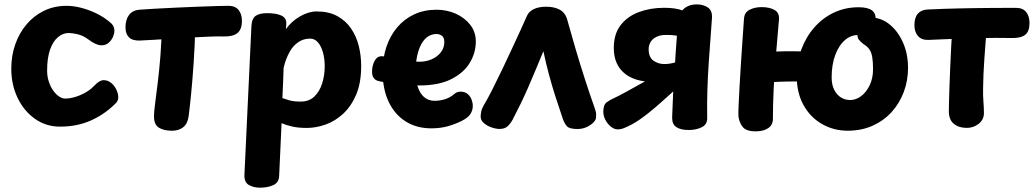

<svg xmlns="http://www.w3.org/2000/svg" viewBox="-20 -588 4792 890"><path d="M480.8 -492.2Q498 -479.6 504.2 -469Q510.3 -458.4 510.3 -444.3Q510.3 -432.3 503.4 -416.5Q496.4 -400.7 483.2 -389.3Q469.9 -378 450.1 -378Q438.3 -378 423.3 -384.5Q408.3 -391 388.3 -406Q365.3 -423 340.7 -429Q316.1 -435 298.1 -435Q272.6 -435 249.7 -416.6Q226.8 -398.1 212.6 -359.6Q198.4 -321 198.4 -260Q198.4 -233.3 206.3 -209.6Q214.1 -185.9 226.4 -168.5Q238.7 -151.1 253.4 -141.1Q268.1 -131.1 282.7 -131.1Q302.8 -131.1 327.2 -138.2Q351.7 -145.3 375.2 -158.5Q398.7 -171.7 413.9 -187.7Q429.4 -204 440.1 -210.2Q450.7 -216.4 460.8 -216.4Q479.8 -216.4 495.2 -203.7Q510.7 -191 519.5 -172.3Q528.3 -153.7 528.3 -137Q528.3 -121 516.3 -109Q465.3 -58 401.3 -29.5Q337.3 -1 258.3 -1Q193.3 -1 142.2 -37.1Q91.1 -73.1 61.7 -134.1Q32.3 -195.1 32.3 -270Q32.3 -330 50.9 -382.8Q69.4 -435.6 103.6 -475.6Q137.7 -515.7 184.6 -538.3Q231.6 -561 288.3 -561Q321.2 -561 356 -551.9Q390.8 -542.9 423.2 -527.5Q455.7 -512.1 480.8 -492.2Z M729.6 -471.2Q729.6 -505.1 751.7 -523.8Q773.8 -542.6 809.3 -542.6Q856.3 -542.6 871.8 -527Q887.3 -511.4 885.6 -473.8Q883.2 -375.6 877.4 -292.7Q871.7 -209.9 865.4 -147.4Q859.2 -85 854.3 -49Q849.8 -14.9 829.4 1.6Q809.1 18 777.1 18Q739.6 18 716.7 4Q693.8 -10 693.8 -49Q693.8 -68.8 699.1 -109.1Q704.3 -149.3 711.2 -205.1Q718.1 -260.9 723.6 -328.7Q729.1 -396.4 729.6 -471.2ZM627.3 -400Q594.4 -399 578.1 -414.8Q561.7 -430.7 561.7 -461.3Q561.7 -497 578.1 -518.6Q594.6 -540.1 624.8 -542.9Q649.3 -544.9 693.7 -547.4Q738.1 -549.9 791.2 -552.4Q844.3 -554.9 895.4 -556.9Q946.6 -558.9 985.4 -560Q1024.2 -561.1 1038.6 -561.1Q1070.2 -561.1 1085.8 -541.9Q1101.4 -522.8 1101.4 -490.9Q1101.4 -451.9 1080.7 -434.9Q1059.9 -418 1018 -419Q993.1 -419.8 954.6 -418.4Q916 -417 871.2 -414.5Q826.4 -412 780.8 -409Q735.2 -406 695.1 -403.6Q655 -401.2 627.3 -400Z M1145.4 -466.3Q1147.2 -502.3 1165.3 -514.7Q1183.3 -527 1218.4 -527Q1259.8 -527 1283.6 -516.2Q1307.4 -505.4 1307.2 -480Q1307 -475.7 1306.6 -469.3Q1306.2 -462.9 1305.2 -452.9Q1331.1 -489.3 1370.8 -512.2Q1410.4 -535 1448.2 -535Q1503.9 -535 1543.2 -513.6Q1582.4 -492.2 1607.2 -456.1Q1631.9 -420 1643.1 -375Q1654.2 -330 1654.2 -282Q1654.2 -204 1631.1 -149.5Q1607.9 -95 1570.5 -60.5Q1533.1 -26 1488.8 -10.5Q1444.6 5 1402.1 5Q1363.7 5 1336.4 -1Q1309.2 -7 1285.2 -17L1274 227Q1273 258.1 1246.9 270.1Q1220.9 282 1185.2 282Q1155.8 282 1133.9 269.7Q1112 257.3 1113 222.9ZM1289 -133.4Q1301.1 -128.8 1321.4 -122.9Q1341.8 -117.1 1373.6 -117.1Q1412.8 -117.1 1437.2 -140.6Q1461.6 -164 1473.4 -201.6Q1485.2 -239.1 1485.2 -280.7Q1485.2 -316.8 1476.8 -345.8Q1468.4 -374.9 1453.6 -391.9Q1438.7 -409 1417.4 -409Q1385.7 -409 1361.6 -391.8Q1337.6 -374.7 1323.8 -349.7Q1312.4 -329.1 1306.3 -312.6Q1300.1 -296 1294.7 -274Q1293.4 -240.3 1292.2 -203.4Q1291 -166.6 1289 -133.4Z M1730.2 -213.6Q1715.8 -218.4 1709.1 -232.1Q1702.4 -245.7 1705.6 -271.1Q1708.9 -295.9 1721 -312.9Q1733.1 -330 1755.8 -327.2Q1760.7 -327 1782.8 -320.7Q1805 -314.4 1841.8 -308.2Q1878.6 -301.9 1925.6 -301.9Q1955.7 -301.9 1981.8 -313.6Q2007.9 -325.2 2023.7 -345.8Q2039.6 -366.3 2039.6 -393Q2039.6 -413.7 2028.7 -422Q2017.8 -430.3 2003.2 -430.3Q1982.3 -430.3 1964.5 -419Q1946.7 -407.7 1933.9 -385.1Q1921.1 -362.6 1913.8 -329.7Q1906.6 -296.9 1906.6 -253.9Q1906.6 -215 1916.6 -184.8Q1926.7 -154.7 1946.2 -137.7Q1965.8 -120.7 1994.8 -120.7Q2018.9 -120.7 2043 -128.2Q2067.1 -135.8 2086.9 -153.1Q2092.9 -158.1 2099.3 -160.6Q2105.7 -163.1 2115 -163.1Q2135.6 -163.1 2147.8 -152.4Q2160 -141.8 2165.8 -126.7Q2171.6 -111.7 2171.6 -97.3Q2171.6 -76.7 2160.3 -59.2Q2149.1 -41.7 2118.6 -26.7Q2087.8 -11.4 2053.9 -2.3Q2020.1 6.9 1979.4 6.9Q1910.4 6.9 1859.5 -25.7Q1808.6 -58.2 1781.1 -117.3Q1753.6 -176.4 1753.6 -255.9Q1753.6 -318.9 1771.2 -371.1Q1788.9 -423.2 1821.8 -461.9Q1854.8 -500.6 1900.6 -521.7Q1946.4 -542.9 2003.6 -542.9Q2051.3 -542.9 2092.5 -524.6Q2133.7 -506.2 2159.6 -473.2Q2185.6 -440.1 2185.6 -395.3Q2185.6 -343.2 2157.6 -296.8Q2129.7 -250.4 2071.9 -221.2Q2014.1 -191.9 1923.6 -191.9Q1901.6 -191.9 1871 -194.2Q1840.4 -196.4 1810.3 -200.2Q1780.1 -204 1758.2 -207.7Q1736.2 -211.4 1730.2 -213.6Z M2736.1 -88.6Q2743.4 -68.3 2743.2 -59Q2742.9 -49.7 2742.9 -43.9Q2742.9 -32.8 2730.8 -20.4Q2718.8 -8 2699.3 1Q2679.9 10 2657 10Q2619.7 10 2608.3 -2.5Q2596.9 -15 2589.3 -36.1Q2569.9 -92.6 2554.2 -141.9Q2538.4 -191.3 2524.8 -241.9Q2511.2 -292.4 2498.8 -350.6Q2479.4 -303.6 2462.2 -262.4Q2445 -221.3 2428.6 -183.5Q2412.1 -145.7 2394.4 -109.1Q2376.8 -72.6 2356.8 -34.3Q2345.9 -14.1 2332.4 -2.2Q2319 9.7 2295.7 9.7Q2278.7 9.7 2257.8 2.3Q2237 -5 2222.5 -17.8Q2208 -30.6 2208 -47.8Q2208 -56.6 2210.4 -69.7Q2212.8 -82.9 2222.4 -100.1Q2239.8 -128.6 2261.9 -172.4Q2284.1 -216.3 2308.1 -266.4Q2332 -316.4 2354.4 -365Q2376.9 -413.6 2394.8 -452.5Q2412.7 -491.4 2421.7 -512.3Q2429.6 -533.1 2452.9 -545Q2476.3 -556.9 2511.7 -556.9Q2550.3 -556.9 2575.9 -542.4Q2601.4 -528 2610.3 -493.6Q2627.2 -431.8 2647.9 -361.6Q2668.7 -291.3 2691.2 -221.5Q2713.7 -151.7 2736.1 -88.6Z M3172.2 14.6Q3136.2 14.6 3115.9 1.7Q3095.6 -11.1 3095.6 -42.1Q3098.3 -96.1 3098.9 -123.6Q3099.6 -151 3100.6 -163.9Q3067.2 -133.6 3039.6 -109.3Q3012 -85 2989.1 -66.7Q2966.2 -48.4 2946.2 -34.5Q2926.2 -20.6 2908.1 -10.9Q2887.3 0 2872.2 5.9Q2857 11.9 2841.8 11.7Q2827.6 11.4 2812.3 -0.4Q2797.1 -12.2 2786.8 -31.3Q2776.6 -50.3 2776.6 -70.3Q2776.6 -102 2792 -113.6Q2807.4 -125.2 2827 -133.6Q2842.8 -140.4 2881.8 -161.8Q2920.9 -183.2 2979 -215.9Q3037.1 -248.7 3108.7 -286.8Q3110.9 -331.9 3115.1 -385Q3119.3 -438.1 3121.6 -492Q3123.6 -522.2 3147.4 -544.9Q3171.3 -567.6 3209.7 -567.6Q3240.2 -567.6 3260.6 -553.8Q3281 -540.1 3280.6 -509.4Q3277.9 -468 3273.7 -413.3Q3269.4 -358.6 3265.2 -296.6Q3260.9 -234.6 3259 -169.6Q3257.1 -104.6 3258.1 -41.6Q3259.1 -11.3 3233.3 1.6Q3207.4 14.6 3172.2 14.6ZM3009.6 -208.3Q2921.2 -208.3 2873.2 -249.5Q2825.2 -290.7 2825.2 -365.2Q2825.2 -430.8 2857.1 -471.7Q2888.9 -512.7 2942.2 -532.3Q2995.4 -551.9 3058.4 -551.9Q3111.9 -551.9 3144.1 -539.5Q3176.2 -527.1 3204.3 -518.7L3197.2 -400.6Q3172.1 -408.6 3153 -414.2Q3133.9 -419.8 3114.3 -423Q3094.7 -426.2 3068.9 -426.2Q3041 -426.2 3022.5 -417Q3004 -407.8 2995.4 -392.7Q2986.8 -377.6 2986.8 -359.7Q2986.8 -323 3008.7 -307.1Q3030.7 -291.1 3059.8 -291.1Q3081.1 -291.1 3104.4 -297.2Q3127.8 -303.2 3147.8 -310.5Q3167.9 -317.8 3177.1 -321L3228.1 -263.3Q3201.8 -242.6 3163.9 -230.4Q3126 -218.3 3085.7 -213.3Q3045.4 -208.3 3009.6 -208.3Z M3909.8 17.9Q3844.6 17.9 3790.6 -12.9Q3736.6 -43.7 3704.9 -100.4Q3673.2 -157.2 3673.2 -235Q3673.2 -300.6 3694.4 -358.3Q3715.6 -416.1 3754.3 -460.4Q3793 -504.7 3845.4 -529.6Q3897.8 -554.4 3960.2 -554.4Q4002.2 -554.4 4021.6 -540.2Q4041 -525.9 4039.2 -493.6Q4038.2 -456.1 4029.9 -440.4Q4021.7 -424.7 4009.2 -423.9Q3998.3 -422.9 3988.4 -423.4Q3978.6 -423.9 3964.2 -424.9Q3928.3 -428.4 3898.7 -403.9Q3869.1 -379.3 3852.1 -334Q3835 -288.7 3835 -229Q3835 -195.2 3847 -171.6Q3859 -148 3878.3 -136.2Q3897.7 -124.3 3920.2 -124.3Q3947.4 -124.3 3971.7 -142.4Q3996 -160.6 4011.4 -192.9Q4026.9 -225.3 4026.9 -267.2Q4026.9 -302.8 4022.9 -324.8Q4018.9 -346.9 4009.3 -360.1Q3999.7 -373.3 3983.1 -383.3Q3969.4 -393.7 3960.7 -404.6Q3952 -415.4 3955.3 -443.8Q3959.7 -470.1 3974 -488.6Q3988.3 -507.1 4014 -507.1Q4063.2 -507.1 4102.6 -475.7Q4141.9 -444.3 4165.5 -391.4Q4189.1 -338.6 4189.1 -273.1Q4189.1 -214.3 4169.4 -161.8Q4149.8 -109.3 4113.2 -68.8Q4076.6 -28.3 4024.8 -5.2Q3973.1 17.9 3909.8 17.9ZM3482.9 20.8Q3439.2 20.8 3422.9 0.6Q3406.7 -19.7 3403.1 -48Q3402.1 -61 3403.6 -97.2Q3405.1 -133.4 3408 -183.8Q3410.9 -234.2 3414.4 -291Q3417.9 -347.8 3421.8 -402.3Q3425.7 -456.9 3428.7 -501.4Q3430.7 -530.8 3454.8 -542.9Q3479 -555 3510.2 -555Q3546.8 -555 3569.8 -542.1Q3592.8 -529.2 3591 -499.7Q3589.6 -479.7 3585.1 -430.4Q3580.6 -381.2 3575.3 -314.9Q3570 -248.7 3566.3 -176.3Q3562.7 -103.9 3562.7 -36.6Q3562.7 -8.6 3540.9 6.1Q3519.2 20.8 3482.9 20.8ZM3475.7 -203Q3453.1 -203 3444.3 -214.3Q3435.4 -225.6 3434.1 -241Q3432.7 -256.4 3432.7 -268.6Q3432.7 -286.4 3440.3 -308.9Q3448 -331.3 3468 -337.7Q3484.3 -342.2 3514.9 -345.1Q3545.6 -348 3583.7 -349.4Q3621.8 -350.8 3660.8 -350.4Q3699.9 -350 3732.9 -349.2Q3756.7 -348.2 3774.1 -333.6Q3791.4 -318.9 3791.4 -293.3Q3791.4 -262.2 3775.3 -236.6Q3759.2 -211 3730.3 -211Q3673.2 -211 3630.9 -210.1Q3588.6 -209.2 3558.6 -207.3Q3528.6 -205.4 3508.5 -204.4Q3488.4 -203.4 3475.7 -203Z M4461.7 4.8Q4424.1 4.8 4401.2 -14.2Q4378.3 -33.2 4378.3 -72.2Q4378.3 -82.7 4378.9 -112.1Q4379.6 -141.6 4381.1 -184.2Q4382.6 -226.9 4384.7 -276.6Q4386.8 -326.3 4389.4 -376.6Q4392 -426.9 4395.2 -471.4Q4398 -505.3 4418.7 -524.1Q4439.4 -542.8 4475 -542.8Q4522 -542.8 4540.6 -527.2Q4559.1 -511.7 4555.6 -474Q4551.6 -432 4548.6 -392.1Q4545.6 -352.2 4542.9 -315.3Q4540.3 -278.4 4538.8 -244.3Q4537.3 -210.1 4537.1 -180.1Q4536.1 -148.1 4538.5 -117.8Q4540.9 -87.4 4540.9 -64Q4540.9 -33.4 4516.8 -14.3Q4492.7 4.8 4461.7 4.8ZM4283.2 -403Q4251.7 -402 4235.2 -421.1Q4218.7 -440.2 4218.7 -471.3Q4218.7 -506.8 4234.9 -524.9Q4251.1 -543 4281.1 -544Q4320.4 -546 4354.3 -547Q4388.2 -548 4421.9 -548.9Q4455.7 -549.8 4493.9 -550.3Q4532.1 -550.8 4579.8 -551.2Q4627.6 -551.6 4689.6 -551.6Q4721.2 -551.6 4736.7 -532.2Q4752.2 -512.8 4752.2 -480.9Q4752.2 -441.9 4731.8 -426.3Q4711.3 -410.8 4669.7 -411.8Q4630.8 -412.6 4593 -412.4Q4555.2 -412.3 4511.9 -411.3Q4468.6 -410.3 4413.6 -408.4Q4358.6 -406.6 4283.2 -403Z"/></svg>

Font: Playpen Sans
Style: Regular
Weight: 400
Designer: Laura Meseguer, Veronika Burian, José Scaglione, Kostas Bartsokas, Vera Evstafieva, Tom Grace, Yorlmar Campos
Foundry: TypeTogether
Version: Version 2.000